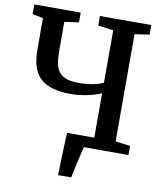

<svg xmlns="http://www.w3.org/2000/svg" viewBox="-98 -822 919 1081"><g transform="rotate(10 361.5 -281.5)"><path d="M308 180Q309.5 146.5 310.5 106.2Q311.5 66 313.2 22.2Q315 -21.5 317 -63H472.5V-316.5Q435.5 -300.5 388.8 -291.2Q342 -282 298 -282Q240.5 -282 200.5 -293Q160.5 -304 134.8 -324Q109 -344 95.2 -371.2Q81.5 -398.5 76.2 -430.5Q71 -462.5 71 -497.5V-675.5L10 -687.5V-743H275V-687.5L193 -675.5V-527.5Q193 -492 195.5 -460.2Q198 -428.5 210.5 -403.8Q223 -379 252 -365Q281 -351 333 -351Q363.5 -351 390.2 -354.8Q417 -358.5 438.2 -364.2Q459.5 -370 472.5 -377V-676.5L385 -688.5V-743H678.5V-688.5L594.5 -676V-63L679 -52V0H424.5Q419.5 16 413.5 42.2Q407.5 68.5 401.2 96.5Q395 124.5 390.2 147.5Q385.5 170.5 383.5 180Z"/></g></svg>

Font: Merriweather 20pt SemiBold
Style: Regular
Weight: 600
Version: Version 2.100